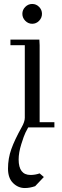

<svg xmlns="http://www.w3.org/2000/svg" viewBox="-20 -637 312 960"><path d="M20 206.1Q20 155.3 36.6 108.6Q53.2 62 87.9 0Q104 -28.3 104 -47.9V-411.1H32.2V-439H176.8L178.2 -411.1V-25.9H252V0H121.1Q115.7 9.3 107.7 25.4Q99.6 41.5 86.4 84Q73.2 126.5 73.2 160.2Q73.2 237.8 132.8 237.8Q155.8 237.8 178.2 230L199.2 248L155.8 293.9Q128.9 303.2 104 303.2Q70.8 303.2 45.4 278.3Q20 253.4 20 206.1ZM106.4 -533Q91.8 -547.9 91.8 -567.9Q91.8 -587.9 106.4 -602.5Q121.1 -617.2 141.1 -617.2Q161.1 -617.2 175.5 -602.5Q189.9 -587.9 189.9 -567.9Q189.9 -547.9 175.5 -533Q161.1 -518.1 141.1 -518.1Q121.1 -518.1 106.4 -533Z"/></svg>

Font: Dehuti Alt
Style: Book
Weight: 400
Version: Version 1.2